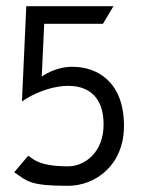

<svg xmlns="http://www.w3.org/2000/svg" viewBox="-20 -595 455 621"><path d="M26 -38C68 -9 76 6 200 6C288 6 381 -60 381 -188C381 -329 296 -379 214 -379C179 -379 149 -368 122 -352L115 -347L123 -518H313L347 -575H65L51 -267C125 -318 252 -348 298 -268C309 -249 315 -224 315 -192C315 -101 253 -57 200 -57C96 -57 83 -87 71 -91Z"/></svg>

Font: Charger Sport
Style: LitNrw
Weight: 300
Designer: Jasper
Foundry: Cannot Into Space Fonts
Version: Version 1.1